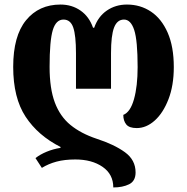

<svg xmlns="http://www.w3.org/2000/svg" viewBox="-20 -570 822 844"><path d="M478 254Q478 196 431 163.5Q384 131 311 131Q264 131 228.5 140.5Q193 150 164 168L136 125Q156 109 185 97Q214 85 246 80V76Q147 26 92.5 -57Q38 -140 38 -276Q38 -412 94.5 -481Q151 -550 246 -550Q296 -550 334 -523.5Q372 -497 389 -448H394Q411 -497 449.5 -523.5Q488 -550 538 -550Q597 -550 643.5 -519Q690 -488 717 -426.5Q744 -365 744 -275Q744 -194 720.5 -133.5Q697 -73 660 -40Q623 -7 581 -7Q548 -7 535 -23Q522 -39 522 -65Q553 -77 569 -134Q585 -191 585 -275Q585 -392 570 -438Q555 -484 525 -484Q495 -484 481.5 -449Q468 -414 468 -336V-180H314V-336Q314 -414 302 -449Q290 -484 259 -484Q226 -484 212 -437.5Q198 -391 198 -276Q198 -181 221 -119.5Q244 -58 290 -20.5Q336 17 405 40Q482 65 529 99Q576 133 576 188Q576 226 547.5 240Q519 254 478 254Z"/></svg>

Font: Noto Serif Georgian Condensed ExtraBold
Style: Regular
Weight: 800
Width: 3
Designer: Monotype Design Team, Akaki Razmadze
Foundry: Google LLC
Version: Version 2.003; ttfautohint (v1.8.4.7-5d5b)